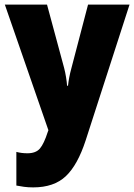

<svg xmlns="http://www.w3.org/2000/svg" viewBox="-20 -573 583 833"><path d="M1 -553H184L258 -279Q263 -260 266.5 -238.5Q270 -217 271 -201H275Q277 -219 280.5 -237.5Q284 -256 290 -278L362 -553H542L352 35Q317 143 265.5 191.5Q214 240 124 240Q102 240 84 237.5Q66 235 51 232V86Q73 92 99 92Q136 92 153.5 71Q171 50 187 0L190 -8Z"/></svg>

Font: Noto Sans Oriya Cond Blk
Style: Regular
Weight: 900
Width: 3
Designer: Amélie Bonet and Sol Matas
Foundry: Google LLC
Version: Version 2.006; ttfautohint (v1.8.4.7-5d5b)